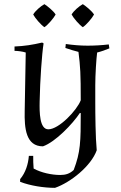

<svg xmlns="http://www.w3.org/2000/svg" viewBox="-20 -690 582 925"><path d="M183 -485C136 -474 98 -468 50 -466V-445C65 -445 89 -442 104 -437L99 -156C97 -71 105 15 187 15C247 -6 330 -93 365 -146L369 -145C369 -7 368 43 335 129C316 147 296 153 270 153C229 153 178 142 142 122C140 100 140 83 140 61H119C116 101 103 142 77 173V186C127 205 191 215 245 215C320 189 419 110 446 34C440 -27 439 -143 439 -196V-280C439 -329 444 -407 448 -437C465 -441 491 -450 507 -457L504 -476C470 -472 436 -470 402 -470C367 -470 332 -473 297 -478L295 -459C312 -453 341 -444 358 -440C367 -368 369 -336 369 -207C351 -159 264 -67 213 -67C170 -67 170 -150 171 -201C173 -306 182 -431 190 -481ZM248 -620C238 -637 208 -661 194 -670C177 -661 149 -637 140 -620C149 -603 177 -570 194 -559C211 -570 239 -603 248 -620ZM433 -620C423 -637 393 -661 379 -670C362 -661 334 -637 325 -620C334 -603 362 -570 379 -559C396 -570 424 -603 433 -620Z"/></svg>

Font: Almendra
Style: Regular
Weight: 400
Designer: Ana Sanfelippo
Foundry: Ana Sanfelippo
Version: Version 1.003